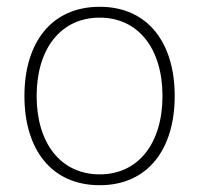

<svg xmlns="http://www.w3.org/2000/svg" viewBox="-20 -538 587 566"><path d="M274 8C415 8 495 -97 495 -255C495 -413 415 -518 274 -518C132 -518 52 -413 52 -255C52 -97 132 8 274 8ZM274 -24C159 -24 88 -116 88 -255C88 -394 159 -486 274 -486C388 -486 459 -394 459 -255C459 -116 388 -24 274 -24Z"/></svg>

Font: Noto Sans Thai Looped SemiCondensed ExtraLight
Style: Regular
Weight: 200
Width: 4
Designer: Sasikarn Vongin, Ben Mitchell
Foundry: The Fontpad Ltd
Version: Version 1.001